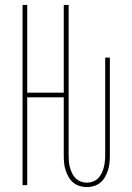

<svg xmlns="http://www.w3.org/2000/svg" viewBox="-20 -755 540 783"><path d="M334 8Q319 8 304.5 3.5Q290 -1 278.5 -10.5Q267 -20 259.5 -33.5Q252 -47 247.5 -61Q243 -75 241.5 -90Q240 -105 240 -120V-358H91V0H72V-735H91V-377H240V-735H260V-120Q260 -108 261 -95.5Q262 -83 265.5 -71Q269 -59 274.5 -47.5Q280 -36 289 -27.5Q298 -19 310 -14.5Q322 -10 334 -10Q347 -10 359 -14.5Q371 -19 379.5 -27.5Q388 -36 394 -47.5Q400 -59 403 -71Q406 -83 407.5 -95.5Q409 -108 409 -120V-520H428V-120Q428 -105 426.5 -90Q425 -75 420.5 -61Q416 -47 408.5 -33.5Q401 -20 389.5 -10.5Q378 -1 363.5 3.5Q349 8 334 8Z"/></svg>

Font: Zed Mono Thin
Style: Regular
Weight: 100
Monospace: yes
Designer: Belleve Invis
Foundry: Belleve Invis
Version: Version 1.0.0; ttfautohint (v1.8.4)